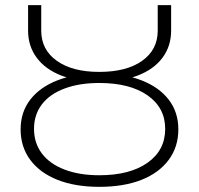

<svg xmlns="http://www.w3.org/2000/svg" viewBox="-20 -720 772 745"><path d="M365 5Q272 5 203.5 -22Q135 -49 97.5 -99.5Q60 -150 60 -218Q60 -285 97.5 -333.5Q135 -382 203.5 -408.5Q272 -435 365 -435Q460 -435 528.5 -408.5Q597 -382 634.5 -333.5Q672 -285 672 -218Q672 -150 634.5 -99.5Q597 -49 528.5 -22Q460 5 365 5ZM365 -40Q484 -40 552.5 -88.5Q621 -137 621 -220Q621 -302 552.5 -350Q484 -398 365 -398Q288 -398 230.5 -376.5Q173 -355 142.5 -315Q112 -275 112 -220Q112 -165 142.5 -124.5Q173 -84 230.5 -62Q288 -40 365 -40ZM365 -403Q279 -403 217.5 -427Q156 -451 122.5 -496Q89 -541 89 -601V-700H140V-601Q140 -527 200.5 -484Q261 -441 365 -441Q471 -441 531.5 -484Q592 -527 592 -601V-700H644V-601Q644 -541 610.5 -496Q577 -451 514.5 -427Q452 -403 365 -403Z"/></svg>

Font: Montserrat Thin Light
Style: Regular
Weight: 300
Version: Version 9.000